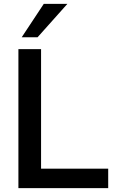

<svg xmlns="http://www.w3.org/2000/svg" viewBox="-20 -973 598 993"><path d="M539.6 0V-100.6H192.4V-718.8H75.2V0ZM174.3 -780.3 328.6 -953.1H206.5L92.3 -780.3Z"/></svg>

Font: Winston Medium
Style: Regular
Weight: 500
Designer: Vernon Adams, Kim Jin-seong, David Berlow, Cristiano Sobral
Foundry: The Winston Project Authors
Version: Version 3.004